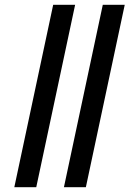

<svg xmlns="http://www.w3.org/2000/svg" viewBox="-20 -785 543 805"><path d="M40 0 203 -765H295L132 0ZM248 0 411 -765H503L340 0Z"/></svg>

Font: Noto Sans ExtraCondensed SemiBold
Style: Italic
Weight: 600
Width: 2
Italic angle: -12°
Designer: Monotype Design Team
Foundry: Monotype Imaging Inc.
Version: Version 2.013; ttfautohint (v1.8.4.7-5d5b)